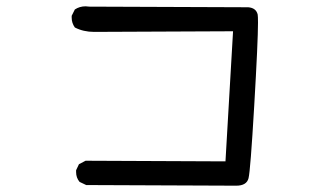

<svg xmlns="http://www.w3.org/2000/svg" viewBox="-20 -633 1040 608"><path d="M728 -45 253 -47 232 -57Q221 -70 221 -88V-94L230 -113L251 -124L694 -122L718 -534L278 -532Q244 -532 217 -546Q207 -560 207 -577V-583L217 -603Q232 -613 251 -613L263 -612L766 -610Q791 -608 796 -587Q797 -581 797 -561Q797 -503 785 -297.5Q773 -92 767 -68.5Q761 -45 728 -45Z"/></svg>

Font: Xiaolai SC
Style: Regular
Weight: 400
Designer: Nozomi Seto 瀬戸のぞみ
Version: Version 3.11;December 4, 2020;FontCreator 13.0.0.2613 64-bit